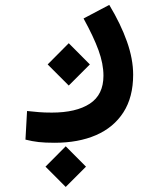

<svg xmlns="http://www.w3.org/2000/svg" viewBox="-20 -339 626 773"><path d="M200.2 235.8Q161.1 235.8 135.5 232.9Q109.9 230 82.5 223.1L88.9 107.9Q116.7 110.8 137 112.5Q157.2 114.3 188.5 114.3Q286.6 114.3 341.6 78.4Q396.5 42.5 396.5 -34.2Q396.5 -82 376.7 -136.5Q356.9 -190.9 316.4 -264.6L419.9 -319.3Q466.3 -242.2 491.2 -171.6Q516.1 -101.1 516.1 -38.1Q516.1 52.2 476.8 113.3Q437.5 174.3 366.5 205.1Q295.4 235.8 200.2 235.8ZM256.8 5.4 171.9 -79.6 256.8 -165 341.8 -79.6ZM244.6 413.6 163.1 332 244.6 250 326.2 332Z"/></svg>

Font: Cascadia Mono PL SemiBold
Style: Regular
Weight: 600
Monospace: yes
Designer: Aaron Bell
Foundry: Saja Typeworks
Version: Version 2404.023; ttfautohint (v1.8.4)